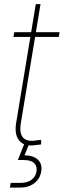

<svg xmlns="http://www.w3.org/2000/svg" viewBox="-20 -689 304 914"><path d="M263.7 -535.6 259.8 -513.2H43.9L47.9 -535.6ZM150.4 -669.4H172.9L79.1 -102.1Q71.3 -54.7 89.8 -33.9Q108.4 -13.2 151.9 -20.5Q157.7 -21 163.8 -22Q169.9 -22.9 175.8 -23.4V-1.5Q169.4 -0.5 163.1 0.2Q156.7 1 150.4 1.5Q96.7 10.3 72.3 -19Q47.9 -48.3 56.6 -102.1ZM27.3 204.1 30.8 181.6H78.6Q109.9 181.6 129.6 167.2Q149.4 152.8 153.8 127.4Q157.7 102.5 142.8 87.6Q127.9 72.8 93.3 72.8H64.9L97.7 -9.3H114.7L117.2 0L96.7 50.3Q140.1 51.3 161.1 71.8Q182.1 92.3 176.3 127.4Q170.4 162.6 143.1 183.3Q115.7 204.1 75.2 204.1Z"/></svg>

Font: Inter 20pt Thin
Style: Italic
Weight: 250
Italic angle: -9.3988°
Version: Version 4.001;git-66647c0bb